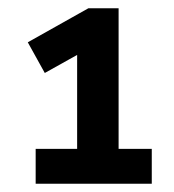

<svg xmlns="http://www.w3.org/2000/svg" viewBox="-20 -725 420 463"><path d="M66 -282V-366H166V-616H208L88 -549L47 -623L193 -705H266V-366H346V-282Z"/></svg>

Font: Nunito Sans 12pt ExtraLight
Style: Bold
Weight: 700
Version: Version 3.101;gftools[0.9.27]